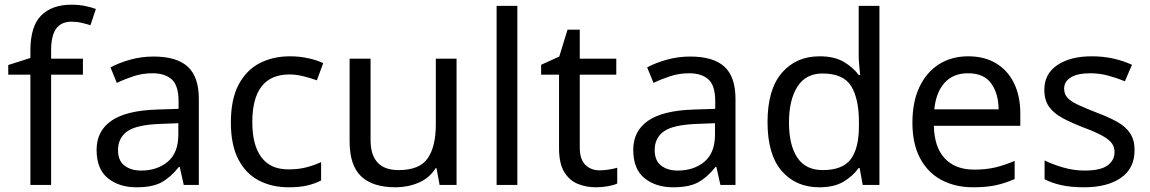

<svg xmlns="http://www.w3.org/2000/svg" viewBox="-20 -785 4881 815"><path d="M332 -468H197V0H109V-468H15V-509L109 -539V-570Q109 -674 155 -719.5Q201 -765 283 -765Q315 -765 341.5 -759.5Q368 -754 387 -747L364 -678Q348 -683 327 -688Q306 -693 284 -693Q240 -693 218.5 -663.5Q197 -634 197 -571V-536H332Z M632 -545Q730 -545 777 -502Q824 -459 824 -365V0H760L743 -76H739Q704 -32 665.5 -11Q627 10 559 10Q486 10 438 -28.5Q390 -67 390 -149Q390 -229 453 -272.5Q516 -316 647 -320L738 -323V-355Q738 -422 709 -448Q680 -474 627 -474Q585 -474 547 -461.5Q509 -449 476 -433L449 -499Q484 -518 532 -531.5Q580 -545 632 -545ZM658 -259Q558 -255 519.5 -227Q481 -199 481 -148Q481 -103 508.5 -82Q536 -61 579 -61Q647 -61 692 -98.5Q737 -136 737 -214V-262Z M1205 10Q1134 10 1078.5 -19Q1023 -48 991.5 -109Q960 -170 960 -265Q960 -364 993 -426Q1026 -488 1082.5 -517Q1139 -546 1211 -546Q1252 -546 1290 -537.5Q1328 -529 1352 -517L1325 -444Q1301 -453 1269 -461Q1237 -469 1209 -469Q1051 -469 1051 -266Q1051 -169 1089.5 -117.5Q1128 -66 1204 -66Q1248 -66 1281.5 -75Q1315 -84 1343 -97V-19Q1316 -5 1283.5 2.5Q1251 10 1205 10Z M1918 -536V0H1846L1833 -71H1829Q1803 -29 1757 -9.5Q1711 10 1659 10Q1562 10 1513 -36.5Q1464 -83 1464 -185V-536H1553V-191Q1553 -63 1672 -63Q1761 -63 1795.5 -113Q1830 -163 1830 -257V-536Z M2176 0H2088V-760H2176Z M2525 -62Q2545 -62 2566 -65.5Q2587 -69 2600 -73V-6Q2586 1 2560 5.5Q2534 10 2510 10Q2468 10 2432.5 -4.5Q2397 -19 2375 -55Q2353 -91 2353 -156V-468H2277V-510L2354 -545L2389 -659H2441V-536H2596V-468H2441V-158Q2441 -109 2464.5 -85.5Q2488 -62 2525 -62Z M2910 -545Q3008 -545 3055 -502Q3102 -459 3102 -365V0H3038L3021 -76H3017Q2982 -32 2943.5 -11Q2905 10 2837 10Q2764 10 2716 -28.5Q2668 -67 2668 -149Q2668 -229 2731 -272.5Q2794 -316 2925 -320L3016 -323V-355Q3016 -422 2987 -448Q2958 -474 2905 -474Q2863 -474 2825 -461.5Q2787 -449 2754 -433L2727 -499Q2762 -518 2810 -531.5Q2858 -545 2910 -545ZM2936 -259Q2836 -255 2797.5 -227Q2759 -199 2759 -148Q2759 -103 2786.5 -82Q2814 -61 2857 -61Q2925 -61 2970 -98.5Q3015 -136 3015 -214V-262Z M3458 10Q3358 10 3298 -59.5Q3238 -129 3238 -267Q3238 -405 3298.5 -475.5Q3359 -546 3459 -546Q3521 -546 3560.5 -523Q3600 -500 3625 -467H3631Q3630 -480 3627.5 -505.5Q3625 -531 3625 -546V-760H3713V0H3642L3629 -72H3625Q3601 -38 3561 -14Q3521 10 3458 10ZM3472 -63Q3557 -63 3591.5 -109.5Q3626 -156 3626 -250V-266Q3626 -366 3593 -419.5Q3560 -473 3471 -473Q3400 -473 3364.5 -416.5Q3329 -360 3329 -265Q3329 -169 3364.5 -116Q3400 -63 3472 -63Z M4090 -546Q4159 -546 4208.5 -516Q4258 -486 4284.5 -431.5Q4311 -377 4311 -304V-251H3944Q3946 -160 3990.5 -112.5Q4035 -65 4115 -65Q4166 -65 4205.5 -74.5Q4245 -84 4287 -102V-25Q4246 -7 4206 1.5Q4166 10 4111 10Q4035 10 3976.5 -21Q3918 -52 3885.5 -113.5Q3853 -175 3853 -264Q3853 -352 3882.5 -415Q3912 -478 3965.5 -512Q4019 -546 4090 -546ZM4089 -474Q4026 -474 3989.5 -433.5Q3953 -393 3946 -321H4219Q4218 -389 4187 -431.5Q4156 -474 4089 -474Z M4796 -148Q4796 -70 4738 -30Q4680 10 4582 10Q4526 10 4485.5 1Q4445 -8 4414 -24V-104Q4446 -88 4491.5 -74.5Q4537 -61 4584 -61Q4651 -61 4681 -82.5Q4711 -104 4711 -140Q4711 -160 4700 -176Q4689 -192 4660.5 -208Q4632 -224 4579 -244Q4527 -264 4490 -284Q4453 -304 4433 -332Q4413 -360 4413 -404Q4413 -472 4468.5 -509Q4524 -546 4614 -546Q4663 -546 4705.5 -536.5Q4748 -527 4785 -510L4755 -440Q4721 -454 4684 -464Q4647 -474 4608 -474Q4554 -474 4525.5 -456.5Q4497 -439 4497 -409Q4497 -387 4510 -371.5Q4523 -356 4553.5 -341.5Q4584 -327 4635 -307Q4686 -288 4722 -268Q4758 -248 4777 -219.5Q4796 -191 4796 -148Z"/></svg>

Font: Noto Sans Batak
Style: Regular
Weight: 400
Designer: Monotype Design Team
Foundry: Monotype Imaging Inc.
Version: Version 2.002; ttfautohint (v1.8.4.7-5d5b)